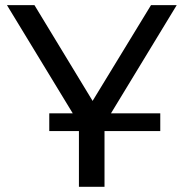

<svg xmlns="http://www.w3.org/2000/svg" viewBox="-20 -720 707 740"><path d="M6.8 -700.2H112.8L336.9 -331.1L562 -700.2H661.1L382.8 -242.2V0H284.2V-244.1ZM169.9 -214.8V-283.2H597.7V-214.8Z"/></svg>

Font: Montserrat Medium
Style: Regular
Weight: 500
Designer: Julieta Ulanovsky
Foundry: Julieta Ulanovsky
Version: Version 7.200